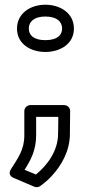

<svg xmlns="http://www.w3.org/2000/svg" viewBox="-20 -590 366 813"><path d="M172 -420C123 -420 102 -441 102 -469C102 -498 124 -520 172 -520C221 -520 243 -498 243 -469C243 -441 222 -420 172 -420ZM172 -370C235 -370 293 -404 293 -469C293 -534 236 -570 172 -570C108 -570 52 -533 52 -469C52 -404 109 -370 172 -370ZM132 149 84 129C109 90 133 47 133 -17V-95H227L226 -24C226 50 179 111 132 149ZM26 127C12 149 30 160 37 163L126 201C134 204 143 203 150 198C168 185 186 170 201 153C239 111 276 51 276 -24L277 -120C277 -134 265 -145 252 -145H108C97 -145 83 -135 83 -120V-17C83 45 56 79 26 127Z"/></svg>

Font: Asimov
Style: XWidOu
Weight: 500
Designer: Google
Version: Version 2.000980; 2014